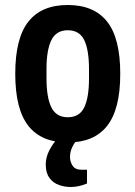

<svg xmlns="http://www.w3.org/2000/svg" viewBox="-20 -558 541 768"><path d="M251 12Q146 12 93.5 -54.5Q41 -121 41 -263Q41 -405 93.5 -471.5Q146 -538 251 -538Q356 -538 408.5 -471.5Q461 -405 461 -263Q461 -121 408.5 -54.5Q356 12 251 12ZM251 -89Q298 -89 317 -128.5Q336 -168 336 -244V-282Q336 -358 317 -397.5Q298 -437 251 -437Q205 -437 185.5 -397.5Q166 -358 166 -282V-244Q166 -168 185.5 -128.5Q205 -89 251 -89ZM262 190Q239 190 216 182Q193 174 178 154Q163 134 163 100Q163 71 177.5 43Q192 15 211 -4H289L291 0Q279 10 269.5 29.5Q260 49 260 70Q260 89 270.5 105Q281 121 306 121H328V176Q311 183 295 186.5Q279 190 262 190Z"/></svg>

Font: Archivo Narrow
Style: Bold
Weight: 700
Designer: Hector Gatti
Foundry: Omnibus-Type
Version: Version 3.002